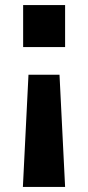

<svg xmlns="http://www.w3.org/2000/svg" viewBox="-20 -530 346 755"><path d="M236 -510V-345H71V-510ZM70 205 92 -236H214L236 205Z"/></svg>

Font: Instrument Sans
Style: Bold
Weight: 700
Designer: Rodrigo Fuenzalida
Foundry: fragTYPE
Version: Version 1.000; ttfautohint (v1.8.4.7-5d5b);gftools[0.9.28]